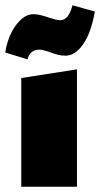

<svg xmlns="http://www.w3.org/2000/svg" viewBox="-34 -711 381 731"><path d="M47 -414 259 -447V0H47ZM-14 -511Q-4 -574 27 -615.5Q58 -657 93 -657Q107 -657 122.5 -653Q138 -649 152 -644Q182 -634 194 -634Q211 -634 222.5 -647.5Q234 -661 242 -691L327 -667Q313 -586 282.5 -542.5Q252 -499 215 -499Q200 -499 185 -503Q170 -507 157 -512Q129 -522 115 -522Q97 -522 85.5 -511.5Q74 -501 71 -485Z"/></svg>

Font: Ysabeau Black
Style: Regular
Weight: 900
Designer: Christian Thalmann (Catharsis Fonts)
Version: Version 0.003